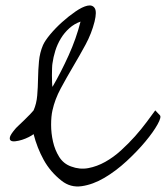

<svg xmlns="http://www.w3.org/2000/svg" viewBox="-20 -671 601 695"><path d="M203.1 -16.6Q162.1 -48.8 138.2 -92.3Q114.3 -135.7 101.6 -185.5Q95.7 -180.7 84 -174.8Q72.3 -168.9 60.1 -165Q47.9 -161.1 36.1 -159.7Q24.4 -158.2 19 -162.1Q13.7 -166 16.1 -175.3Q18.6 -184.6 34.2 -203.1Q36.1 -206.1 46.4 -215.8Q56.6 -225.6 68.4 -236.8Q80.1 -248 89.8 -258.3Q99.6 -268.6 101.6 -271.5Q112.3 -295.9 114.7 -325.2Q117.2 -354.5 117.7 -386.2Q118.2 -418 121.1 -449.2Q124 -480.5 135.7 -507.8Q142.6 -523.4 161.6 -546.4Q180.7 -569.3 204.6 -590.8Q228.5 -612.3 253.4 -629.4Q278.3 -646.5 296.4 -650.4Q314.5 -654.3 322.8 -641.6Q331.1 -628.9 322.3 -592.8Q311.5 -549.8 289.6 -509.3Q267.6 -468.8 244.1 -429.2Q220.7 -389.6 199.7 -350.6Q178.7 -311.5 169.9 -271.5Q165 -250 165 -219.2Q165 -188.5 171.9 -158.2Q178.7 -127.9 194.3 -103Q210 -78.1 237.3 -68.4Q268.6 -56.6 299.8 -62.5Q331.1 -68.4 360.8 -85Q390.6 -101.6 418 -126.5Q445.3 -151.4 468.8 -177.7Q492.2 -204.1 510.7 -229Q529.3 -253.9 542 -271.5L558.6 -253.9Q565.4 -248 550.3 -220.7Q535.2 -193.4 506.3 -158.7Q477.5 -124 438.5 -87.9Q399.4 -51.8 357.9 -27.3Q316.4 -2.9 275.9 2.9Q235.4 8.8 203.1 -16.6ZM169.9 -441.4Q168.9 -436.5 168.5 -424.3Q168 -412.1 168 -398.4Q168 -384.8 168.5 -373Q168.9 -361.3 169.9 -356.4Q201.2 -410.2 228.5 -470.7Q255.9 -531.2 271.5 -592.8Q249 -585 231 -568.8Q212.9 -552.7 200.2 -531.7Q187.5 -510.7 180.2 -487.3Q172.9 -463.9 169.9 -441.4Z"/></svg>

Font: Over the Rainbow
Style: Regular
Weight: 400
Designer: Kimberly Geswein
Foundry: Kimberly Geswein
Version: Version 1.002 2010